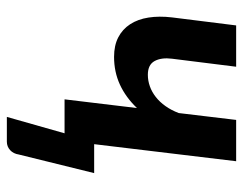

<svg xmlns="http://www.w3.org/2000/svg" viewBox="-96 -457 726 574"><g transform="rotate(90 267.0 -170.0)"><path d="M497.5 -88.5 442 136.5Q439.5 153 428.8 162.8Q418 172.5 403.5 172.5H329.5L378.5 0H277L303 -216.5Q271 -183 233 -165.5Q195 -148 150 -148Q116 -148 91.8 -160.5Q67.5 -173 52.5 -196Q37.5 -219 32.5 -250.8Q27.5 -282.5 32 -321L56 -513H179.5L155.5 -321Q151.5 -289.5 162.5 -269.2Q173.5 -249 203.5 -249Q221 -249 238 -255Q255 -261 270 -272.8Q285 -284.5 297.2 -301.8Q309.5 -319 318 -341.5L338.5 -513H462L411 -88.5Z"/></g></svg>

Font: Lato 2
Style: Bold Italic
Weight: 700
Italic angle: -7°
Designer: Lukasz Dziedzic with Adam Twardoch and Botio Nikoltchev
Foundry: tyPoland Lukasz Dziedzic
Version: Version 2.015; 2015-08-06; http://www.latofonts.com/